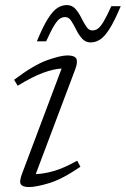

<svg xmlns="http://www.w3.org/2000/svg" viewBox="-20 -746 508 776"><path d="M69.5 -45 229 -469Q197.5 -467.5 154.8 -452Q112 -436.5 51.5 -399.5L37 -423.5Q116.5 -483.5 170.8 -502.8Q225 -522 253 -522Q280.5 -522 288 -509.5Q295.5 -497 284.5 -467L124.5 -42.5Q155.5 -43 196.5 -54.5Q237.5 -66 292 -96.5L305 -72Q231 -21.5 178.5 -5.8Q126 10 97 10Q71.5 10 64.2 -1.2Q57 -12.5 69.5 -45ZM468 -721Q442.5 -660.5 422.5 -629Q402.5 -597.5 384.2 -586Q366 -574.5 346.5 -574.5Q325.5 -574.5 311.8 -590Q298 -605.5 288 -625.8Q278 -646 268 -661.5Q258 -677 243.5 -677Q231.5 -677 221.5 -670.2Q211.5 -663.5 198.8 -642.8Q186 -622 166.5 -579H129Q154 -639.5 174 -671Q194 -702.5 212.2 -714Q230.5 -725.5 250 -725.5Q271.5 -725.5 285 -710Q298.5 -694.5 308.5 -674.2Q318.5 -654 328.8 -638.5Q339 -623 353 -623Q365 -623 375 -629.8Q385 -636.5 397.8 -657.2Q410.5 -678 430 -721Z"/></svg>

Font: Newsreader 6pt Light
Style: Italic
Weight: 300
Italic angle: -17°
Designer: Hugues Gentile
Foundry: Production Type
Version: Version 1.003; ttfautohint (v1.8.3)